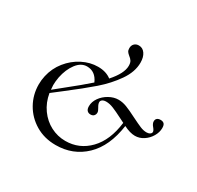

<svg xmlns="http://www.w3.org/2000/svg" viewBox="-148 -845 1056 1028"><g transform="rotate(30 380.5 -330.5)"><path d="M362 -258Q362 -285 379.5 -310Q397 -335 425.5 -351Q454 -367 483 -367Q508 -367 534 -357Q560 -347 601 -326Q639 -307 659.5 -298.5Q680 -290 699 -290Q711 -290 719.5 -295.5Q728 -301 728 -309Q728 -318 717 -331Q703 -347 703 -361Q703 -373 710.5 -379.5Q718 -386 732 -386Q746 -386 753.5 -378.5Q761 -371 761 -352Q761 -326 746 -300.5Q731 -275 706.5 -259Q682 -243 654 -243Q624 -243 584 -263Q565 -129 491.5 -58.5Q418 12 311 12Q241 12 186.5 -20.5Q132 -53 101.5 -107Q71 -161 71 -225Q71 -251 77 -278Q89 -332 123 -374.5Q157 -417 204 -441Q251 -465 300 -465Q350 -465 382 -440Q439 -504 439 -551Q439 -570 432.5 -580Q426 -590 414 -599Q404 -607 399 -614.5Q394 -622 394 -635Q394 -652 404.5 -662.5Q415 -673 432 -673Q456 -673 470.5 -652Q485 -631 485 -597Q485 -540 445 -482.5Q405 -425 348 -375.5Q291 -326 201 -257L144 -213Q153 -159 182.5 -118Q212 -77 254.5 -55Q297 -33 345 -33Q431 -33 491.5 -95.5Q552 -158 566 -272L538 -286Q501 -305 476.5 -315Q452 -325 431 -325Q416 -325 407.5 -319Q399 -313 399 -304Q399 -292 409 -276Q413 -269 416 -262.5Q419 -256 419 -250Q419 -239 412 -231Q405 -223 391 -223Q378 -223 370 -231.5Q362 -240 362 -258ZM140 -260Q140 -250 142 -232L194 -274Q277 -340 324 -382Q300 -437 248 -437Q211 -437 183.5 -400.5Q156 -364 145 -310Q140 -282 140 -260Z"/></g></svg>

Font: CormorantInfant-MediumItalic
Style: Italic
Weight: 500
Italic angle: -10°
Designer: Christian Thalmann (Catharsis Fonts)
Foundry: Catharsis Fonts
Version: Version 3.303